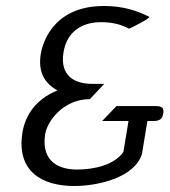

<svg xmlns="http://www.w3.org/2000/svg" viewBox="-20 -610 566 641"><path d="M55 -168C34 -38 120 11 228 11C305 11 429 -16 454 -96L472 -206H491C514 -206 522 -213 525 -231C528 -248 523 -256 499 -256H369L321 -206H409L392 -103C363 -60 296 -44 237 -44C162 -44 118 -83 131 -163C138 -206 192 -279 280 -279L328 -330H288C231 -330 179 -355 192 -435C203 -504 253 -536 317 -536C355 -536 386 -528 411 -514C411 -514 486 -550 478 -554C438 -574 392 -590 327 -590C149 -590 120 -454 116 -429C106 -366 132 -330 172 -308C116 -286 67 -241 55 -168Z"/></svg>

Font: Charger Sport
Style: DfObl
Weight: 400
Designer: Jasper
Foundry: Cannot Into Space Fonts
Version: Version 1.1